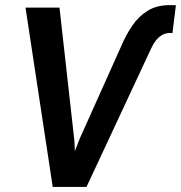

<svg xmlns="http://www.w3.org/2000/svg" viewBox="-20 -741 717 761"><path d="M296.4 -192.4 460 -557.1Q478.5 -601.1 503.9 -638.7Q529.3 -676.3 565.9 -698.7Q602.5 -721.2 654.8 -720.7L677.2 -720.2L663.6 -609.9L652.8 -610.4Q634.3 -609.9 620.1 -600.8Q606 -591.8 595.9 -577.9Q585.9 -564 578.6 -547.9L322.8 0H221.2ZM215.8 -710.9 274.9 -182.6 283.2 0H189L81.1 -710.9Z"/></svg>

Font: Roboto SemiBold
Style: Italic
Weight: 600
Designer: Christian Robertson
Foundry: Google
Version: Version 3.009; 2024